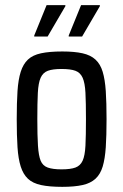

<svg xmlns="http://www.w3.org/2000/svg" viewBox="-20 -718 478 746"><path d="M222 8Q172 8 139.5 1Q107 -6 88.5 -23.5Q70 -41 60.5 -71Q51 -101 48 -146Q45 -191 45 -255Q45 -319 48 -364Q51 -409 60.5 -439Q70 -469 88.5 -486.5Q107 -504 139.5 -511Q172 -518 222 -518Q269 -518 300.5 -511Q332 -504 351 -486.5Q370 -469 379 -439Q388 -409 391 -364Q394 -319 394 -255Q394 -191 391 -146Q388 -101 379 -71Q370 -41 351 -23.5Q332 -6 300.5 1Q269 8 222 8ZM219 -60Q254 -60 273 -67Q292 -74 301 -93.5Q310 -113 312 -152Q314 -191 314 -255Q314 -319 312 -357.5Q310 -396 301 -416Q292 -436 273 -443Q254 -450 219 -450Q185 -450 166 -443Q147 -436 138 -416Q129 -396 127 -357Q125 -318 125 -255Q125 -191 127.5 -152Q130 -113 138 -93.5Q146 -74 165.5 -67Q185 -60 219 -60ZM113 -576V-580L161 -698H234V-694L165 -576ZM247 -576V-580L295 -698H368V-694L299 -576Z"/></svg>

Font: Saira Condensed Medium
Style: Regular
Weight: 500
Width: 3
Designer: Hector Gatti with collaboration of the Omnibus-Type team
Foundry: Omnibus-Type
Version: Version 1.101